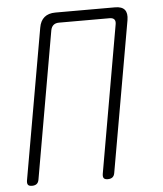

<svg xmlns="http://www.w3.org/2000/svg" viewBox="-53 -776 706 833"><g transform="rotate(-5 300.0 -360.0)"><path d="M53 10Q40 10 35.5 4Q31 -2 33 -15L148 -670Q153 -700 171 -715Q189 -730 219 -730H479Q509 -730 521 -715Q533 -700 528 -670L413 -15Q411 -2 403.5 4Q396 10 383 10Q370 10 365.5 4Q361 -2 363 -15L475 -655Q478 -670 472 -677.5Q466 -685 451 -685H231Q216 -685 207 -677.5Q198 -670 195 -655L83 -15Q81 -2 73.5 4Q66 10 53 10Z"/></g></svg>

Font: Maple Mono NL Thin
Style: Italic
Weight: 250
Italic angle: -10°
Monospace: yes
Designer: subframe7536
Version: Version 7.000